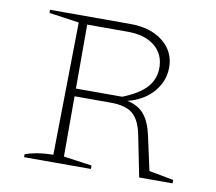

<svg xmlns="http://www.w3.org/2000/svg" viewBox="-63 -589 746 662"><g transform="rotate(10 309.5 -258.0)"><path d="M495 -28 581 -12V0H464L435 -145Q425 -195 400 -216Q375 -237 323 -237H196V-26L295 -12V0H61V-10Q75 -16 99.5 -20.5Q124 -25 159 -26L166 -490L61 -505V-516H342Q413 -516 456.5 -481.5Q500 -447 500 -391Q500 -343 467 -305Q434 -267 378 -253Q417 -245 438 -219.5Q459 -194 469 -147ZM338 -488H196V-264H358Q416 -287 441.5 -316Q467 -345 467 -384Q467 -432 432.5 -460Q398 -488 338 -488Z"/></g></svg>

Font: Piazzolla SC Thin
Style: Regular
Weight: 100
Designer: Juan Pablo del Peral
Foundry: Huerta Tipografica
Version: Version 1.330